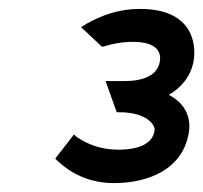

<svg xmlns="http://www.w3.org/2000/svg" viewBox="-20 -860 456 431"><path d="M104 -504 110 -498C138 -472 179 -449 236 -449C313 -449 391 -480 404 -563C410 -603 390 -631 359 -647C386 -663 409 -688 415 -725C418 -743 426 -840 294 -840C247 -840 209 -826 175 -807L162 -799L209 -755L214 -756C233 -762 254 -766 279 -766C321 -766 343 -751 339 -723C334 -690 301 -678 259 -678H217L242 -608H248C310 -608 329 -579 327 -567C323 -539 295 -524 245 -524C206 -524 175 -537 153 -552L146 -558Z"/></svg>

Font: Charger Pro
Style: ExBdSuExtObl
Weight: 400
Designer: Jasper
Foundry: Cannot Into Space Fonts
Version: Version 1.09